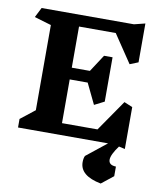

<svg xmlns="http://www.w3.org/2000/svg" viewBox="-110 -890 1040 1241"><g transform="rotate(10 410.0 -269.5)"><path d="M667 103Q667 120 678.5 129.5Q690 139 715 140V203L637 265Q498 238 498 149Q498 123 506 107L639 1H48V-55L142 -129V-688L31 -721L64 -786H670L742 -804V-549L687 -527L564 -710H323V-440H442L515 -552H571V-261L506 -228L441 -363H323V-76H556L697 -280L752 -257V18L712 9Q667 70 667 103Z"/></g></svg>

Font: Inknut Antiqua
Style: Bold
Weight: 700
Designer: Claus Eggers Sørensen
Foundry: Claus Eggers Sørensen
Version: Version 1.003; ttfautohint (v1.8.2) -l 8 -r 50 -G 200 -x 14 